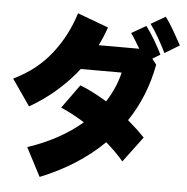

<svg xmlns="http://www.w3.org/2000/svg" viewBox="-62 -919 1064 1094"><g transform="rotate(5 470.0 -372.0)"><path d="M842 -858Q865 -827 890.5 -783Q916 -739 936 -702L852 -651Q843 -670 831.5 -691.5Q820 -713 808 -734Q796 -755 783.5 -774.5Q771 -794 759 -810ZM120 -49Q215 -81 292 -123.5Q369 -166 429 -218Q394 -240 360 -258Q326 -276 293 -290L391 -426Q430 -411 468.5 -391Q507 -371 545 -348Q598 -430 619 -519H385Q334 -453 266 -392.5Q198 -332 110 -281L6 -431Q137 -494 219.5 -599Q302 -704 342 -834L519 -768Q510 -742 499 -715.5Q488 -689 475 -663H707Q693 -686 679.5 -708.5Q666 -731 653 -748L736 -796Q760 -765 786 -721Q812 -677 830 -640L786 -613L811 -581Q794 -489 761 -407Q728 -325 679 -252Q705 -230 729 -207.5Q753 -185 776 -161L667 -15Q623 -67 566 -116Q493 -44 402.5 13.5Q312 71 205 114Z"/></g></svg>

Font: OA Gothic ExtraBold
Style: Regular
Weight: 800
Designer: Choi Chi-young, Lee Jaesang, Lee Juhyun, Han Dohee
Foundry: DDUNGSANG CORP.
Version: Version 1.000;Build 20210203